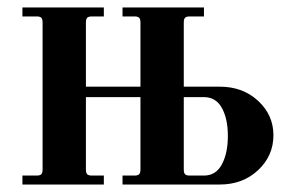

<svg xmlns="http://www.w3.org/2000/svg" viewBox="-20 -494 788 514"><path d="M472 -40Q472 -31 475.5 -27.5Q479 -24 488 -24H526Q558 -24 574 -54Q590 -84 590 -130Q590 -176 574 -205Q558 -234 526 -234H472ZM40 0V-24H78Q87 -24 90.5 -27.5Q94 -31 94 -40V-434Q94 -443 90.5 -446.5Q87 -450 78 -450H40V-474H258V-450H226Q217 -450 213.5 -446.5Q210 -443 210 -434V-262H356V-434Q356 -443 352.5 -446.5Q349 -450 340 -450H308V-474H526V-450H488Q479 -450 475.5 -446.5Q472 -443 472 -434V-262H568Q630 -262 671 -224Q712 -186 712 -132Q712 -77 671 -38.5Q630 0 568 0H308V-24H340Q349 -24 352.5 -27.5Q356 -31 356 -40V-234H210V-40Q210 -31 213.5 -27.5Q217 -24 226 -24H258V0Z"/></svg>

Font: Old Standard TT
Style: Bold
Weight: 700
Designer: Alexey Kryukov <alexios@thessalonica.org.ru>
Version: Version 2.2